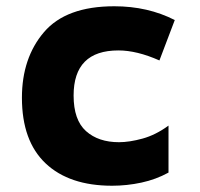

<svg xmlns="http://www.w3.org/2000/svg" viewBox="-20 -583 640 613"><path d="M518 -32V-182Q477 -152 435 -140.5Q393 -129 360 -129Q294 -129 254.5 -164.5Q215 -200 215 -278Q215 -422 358 -422Q417 -422 489 -390L538 -519Q452 -563 345 -563Q191 -563 120.5 -480.5Q50 -398 50 -271Q50 -133 125.5 -61.5Q201 10 338 10Q385 10 431.5 0Q478 -10 518 -32Z"/></svg>

Font: Noto Sans Mono UI ExtraBold
Style: Regular
Weight: 800
Designer: Monotype Design team
Foundry: Monotype Imaging Inc.
Version: 1.000